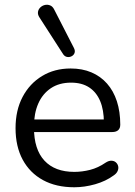

<svg xmlns="http://www.w3.org/2000/svg" viewBox="-20 -786 572 815"><path d="M295.4 8.9Q218.2 8.9 162.5 -21.5Q106.7 -52 76.3 -108.2Q46 -164.4 46 -241.9Q46 -317.9 75.9 -374.6Q105.8 -431.3 158.6 -463.3Q211.5 -495.3 279.8 -495.3Q329.2 -495.3 368 -478.8Q406.9 -462.3 434.2 -431.4Q461.6 -400.5 476.1 -356.3Q490.5 -312.1 490.5 -256.7Q490.5 -241.4 481.7 -233.5Q472.9 -225.5 456.3 -225.5H107.7V-279H437.5L421 -265.6Q421 -319.5 405.1 -357.2Q389.2 -394.8 358.4 -415Q327.6 -435.2 281.6 -435.2Q231.2 -435.2 195.8 -411.5Q160.5 -387.7 142.3 -346.1Q124.2 -304.5 124.2 -249.7V-243.8Q124.2 -152.2 168.5 -104.3Q212.9 -56.4 295.3 -56.4Q328.7 -56.4 362.5 -65Q396.3 -73.6 428 -95.4Q441.6 -104.3 453.1 -103.8Q464.6 -103.4 471.9 -96.8Q479.3 -90.3 481.6 -80.5Q483.9 -70.8 479.3 -60.1Q474.7 -49.3 462 -41Q429.1 -16.8 383.9 -3.9Q338.6 8.9 295.4 8.9ZM248.1 -555.8 147.4 -712.2Q139.5 -724.4 141.2 -735.4Q143 -746.5 151 -754.3Q159.1 -762.1 170.1 -764.8Q181 -767.5 192.3 -763.3Q203.6 -759.1 210.4 -744.9L293.9 -582.1Q299.8 -570.3 296.4 -561Q293 -551.8 283.7 -547.1Q274.4 -542.5 264.7 -544.3Q254.9 -546 248.1 -555.8Z"/></svg>

Font: Nunito ExtraLight
Style: Regular
Weight: 200
Designer: Vernon Adams
Foundry: Vernon Adams
Version: Version 3.602